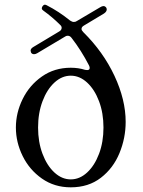

<svg xmlns="http://www.w3.org/2000/svg" viewBox="-20 -789 612 822"><path d="M437 -749Q437 -739 425 -731L340 -680Q329 -674 329 -665Q329 -659 337 -651Q422 -567 470 -464.5Q518 -362 518 -267Q518 -198 491.5 -133.5Q465 -69 412 -28Q359 13 283 13Q213 13 159.5 -24.5Q106 -62 77 -121Q48 -180 48 -243Q48 -306 77 -365Q106 -424 159.5 -461.5Q213 -499 283 -499Q316 -499 344 -490Q348 -489 353 -489Q364 -489 364 -498Q364 -503 361 -509Q328 -573 287 -626Q280 -636 270 -636Q263 -636 258 -632L139 -561Q132 -557 126 -557Q117 -557 113 -564Q111 -570 111 -572Q111 -581 123 -588L233 -654Q244 -660 244 -670Q244 -677 237 -683Q204 -716 165 -744Q159 -748 159 -753Q159 -758 162 -762Q167 -769 173 -769Q175 -769 179 -767Q232 -740 280 -701Q289 -695 296 -695Q304 -695 309 -699L409 -758Q417 -763 423 -763Q430 -763 435 -756Q437 -752 437 -749ZM423 -243Q423 -305 404 -355.5Q385 -406 353 -435.5Q321 -465 283 -465Q245 -465 213 -435.5Q181 -406 162 -355.5Q143 -305 143 -243Q143 -181 162 -130.5Q181 -80 213 -50.5Q245 -21 283 -21Q321 -21 353 -50.5Q385 -80 404 -130.5Q423 -181 423 -243Z"/></svg>

Font: Shippori Mincho B1 Medium
Style: Regular
Weight: 500
Designer: FONTDASU
Foundry: FONTDASU / Google Inc. / but / Adobe
Version: Version 3.110; ttfautohint (v1.8.3)